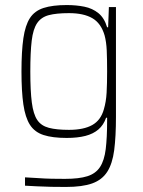

<svg xmlns="http://www.w3.org/2000/svg" viewBox="-20 -538 566 760"><path d="M241 202Q212 202 182.5 201.5Q153 201 126.5 199.5Q100 198 79 197V164Q104 165 131 167Q158 169 185 169.5Q212 170 237 170Q293 170 326 159.5Q359 149 376 123Q393 97 398.5 52Q404 7 404 -61V-72H400Q390 -43 369.5 -25.5Q349 -8 318 0Q287 8 244 8Q188 8 152.5 -3.5Q117 -15 98.5 -44Q80 -73 72.5 -124.5Q65 -176 65 -255Q65 -335 72.5 -386.5Q80 -438 98.5 -466.5Q117 -495 152.5 -506.5Q188 -518 244 -518Q282 -518 314 -511.5Q346 -505 369.5 -486Q393 -467 404 -430H408L411 -510H439V-76Q439 3 432 56.5Q425 110 404.5 142Q384 174 345 188Q306 202 241 202ZM253 -24Q311 -24 345 -43Q379 -62 391 -105Q400 -135 402 -171Q404 -207 404 -255Q404 -304 402.5 -338Q401 -372 394 -398Q380 -446 345.5 -466Q311 -486 253 -486Q203 -486 173 -478Q143 -470 127 -446.5Q111 -423 105.5 -377Q100 -331 100 -255Q100 -178 106 -132Q112 -86 127.5 -63Q143 -40 173.5 -32Q204 -24 253 -24Z"/></svg>

Font: Saira SemiCondensed Thin
Style: Regular
Weight: 250
Width: 4
Designer: Hector Gatti with collaboration of the Omnibus-Type team
Foundry: Omnibus-Type
Version: Version 1.101